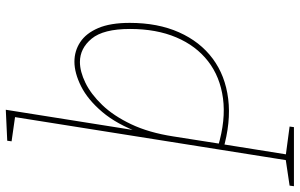

<svg xmlns="http://www.w3.org/2000/svg" viewBox="-260 -599 1035 663"><g transform="rotate(-90 257.5 -267.5)"><path d="M-54 230 -52 215 42 201 35 209 186 -742 192 -732 101 -745 103 -760 210 -765 135 -293 130 -301Q160 -382 202.5 -432Q245 -482 291 -505Q337 -528 376 -528Q413 -528 443.5 -508Q474 -488 492 -446Q510 -404 510 -337Q510 -240 477.5 -167Q445 -94 386.5 -50.5Q328 -7 247.5 3Q167 13 71 -15L91 -16L55 209L47 201L152 215L150 230ZM91 -15 84 -32Q175 -5 249.5 -15Q324 -25 377.5 -66.5Q431 -108 460 -176.5Q489 -245 489 -336Q489 -428 455.5 -468.5Q422 -509 375 -509Q342 -509 303 -490Q264 -471 226.5 -432Q189 -393 160 -332Q131 -271 118 -187Z"/></g></svg>

Font: Bitter Thin Thin
Style: Italic
Weight: 250
Italic angle: -9°
Version: Version 2.002